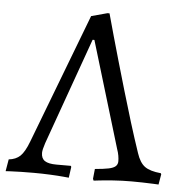

<svg xmlns="http://www.w3.org/2000/svg" viewBox="-64 -696 707 753"><g transform="rotate(5 289.5 -319.5)"><path d="M332 10 329 3 333 -36Q368 -39 387 -43Q406 -47 414 -54.5Q422 -62 422 -74Q422 -84 420 -96Q418 -108 413 -122L287 -540H280L130 -120Q121 -93 121 -81Q121 -59 135.5 -49.5Q150 -40 181 -40H238L240 -36L234 7Q234 7 213 5Q192 3 160 1.5Q128 0 95 0Q71 0 45.5 0.5Q20 1 2.5 2Q-15 3 -15 3L-7 -44Q21 -47 38 -63Q55 -79 71 -121L266 -632L329 -649H337Q337 -649 343.5 -625.5Q350 -602 361.5 -560.5Q373 -519 388.5 -465.5Q404 -412 421.5 -352Q439 -292 458 -230.5Q477 -169 496 -113Q508 -76 528.5 -61Q549 -46 592 -42L594 -38L587 3Q587 3 567.5 2Q548 1 523 0.5Q498 0 481 0Q443 0 408.5 2.5Q374 5 353 7.5Q332 10 332 10Z"/></g></svg>

Font: Alegreya
Style: Regular
Weight: 400
Designer: Juan Pablo del Peral
Foundry: Huerta Tipografica
Version: Version 2.009